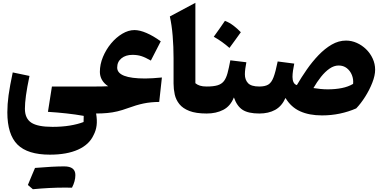

<svg xmlns="http://www.w3.org/2000/svg" viewBox="-20 -823 2775 1392"><path d="M193.8 -272.5Q175.8 -187 168.2 -130.6Q160.6 -74.2 160.6 -34.7Q160.6 35.6 206.8 66.2Q252.9 96.7 360.8 96.7Q428.7 96.7 485.8 87.4Q543 78.1 585.9 61.5L586.9 17.1Q526.4 6.3 461.9 -0.7Q397.5 -7.8 327.6 -12.2L356.4 -195.8H671.9V0H676.8Q685.1 49.3 680.4 86.4Q675.8 123.5 658.7 155.8Q627.4 225.1 546.1 261.7Q464.8 298.3 341.8 298.3Q180.2 298.3 106.7 225.1Q33.2 151.9 33.2 -8.8Q33.2 -66.9 42.2 -133.1Q51.3 -199.2 72.3 -297.9ZM445.8 537.1Q342.3 537.1 218.3 548.8L182.1 518.1Q195.3 486.3 208 455.6Q220.7 424.8 233.9 394.5Q364.7 383.3 445.6 383.3Q526.4 383.3 526.4 446.3Q526.4 490.2 502 537.6Z M955.1 -605Q993.2 -605 1042.5 -583.7Q1091.8 -562.5 1145.5 -523.4L1073.7 -383.8Q1034.2 -406.7 1005.1 -416Q976.1 -425.3 940.4 -425.3Q891.1 -425.3 860.4 -400.1Q829.6 -375 829.6 -333Q829.6 -253.9 1032.7 -253.9Q1058.1 -253.9 1087.9 -255.9Q1117.7 -257.8 1153.8 -261.2L1134.3 -84Q1072.8 -83.5 1021 -72.8Q969.2 -62 905.8 -38.6Q865.7 -23.9 830.8 -15.6Q795.9 -7.3 758.3 -3.7Q720.7 0 671.9 0Q650.4 0 650.4 -38.6V-157.2Q650.4 -195.8 671.9 -195.8Q694.3 -195.8 719.7 -196.3Q745.1 -196.8 764.2 -197.8Q733.9 -217.8 719 -244.4Q704.1 -271 704.1 -301.8Q704.1 -356.9 726.6 -410.6Q749 -464.4 785.6 -508.3Q822.3 -552.2 866.7 -578.6Q911.1 -605 955.1 -605Z M1396.5 -802.7V-219.7Q1410.6 -208 1429.7 -201.9Q1448.7 -195.8 1478.5 -195.8H1479V0H1478.5Q1400.4 0 1352.8 -18.6Q1305.2 -37.1 1280.3 -68.4Q1255.4 -99.6 1246.8 -138.4Q1238.3 -177.2 1238.3 -217.3V-401.4Q1238.3 -483.9 1231.9 -562Q1225.6 -640.1 1211.4 -703.6Z M1610.8 -671.9Q1643.1 -659.7 1671.9 -637.7Q1700.7 -615.7 1726.1 -589.4Q1706.1 -561.5 1685.5 -533Q1665 -504.4 1643.6 -475.6Q1618.7 -497.6 1590.3 -518.1Q1562 -538.6 1529.8 -556.6Q1551.3 -585.9 1571.3 -614.7Q1591.3 -643.6 1610.8 -671.9ZM1479 0Q1468.3 0 1462.9 -8.1Q1457.5 -16.1 1457.5 -38.6V-157.2Q1457.5 -179.7 1462.9 -187.7Q1468.3 -195.8 1479 -195.8Q1527.8 -195.8 1557.1 -204.6Q1586.4 -213.4 1603 -234.6Q1619.6 -255.9 1629.6 -292.7Q1639.6 -329.6 1649.9 -385.7L1766.1 -371.6Q1761.7 -347.7 1758.5 -325.4Q1755.4 -303.2 1755.4 -284.7Q1755.4 -244.6 1778.3 -220.2Q1801.3 -195.8 1859.9 -195.8H1860.4V0H1859.9Q1780.3 0 1739 -26.6Q1697.8 -53.2 1675.8 -116.7Q1650.4 -53.2 1598.6 -26.6Q1546.9 0 1479 0Z M2488.8 -528.8Q2528.8 -528.8 2566.7 -512Q2604.5 -495.1 2634.5 -465.8Q2664.6 -436.5 2682.1 -398.2Q2699.7 -359.9 2699.7 -317.4Q2699.7 -275.9 2679.4 -223.9Q2659.2 -171.9 2627.7 -122.1Q2596.2 -72.3 2562.5 -37.1Q2506.8 -12.7 2444.3 0.5Q2381.8 13.7 2314.5 13.7Q2221.2 13.7 2155.3 -16.4Q2089.4 -46.4 2049.8 -112.8Q2022.9 -52.7 1974.9 -26.4Q1926.8 0 1860.4 0Q1849.6 0 1844.2 -8.1Q1838.9 -16.1 1838.9 -38.6V-157.2Q1838.9 -179.7 1844.2 -187.7Q1849.6 -195.8 1860.4 -195.8Q1901.4 -195.8 1924.8 -209.7Q1948.2 -223.6 1963.1 -262.7Q1978 -301.8 1993.2 -377.4L2113.3 -361.8Q2107.9 -336.4 2104.2 -310.8Q2100.6 -285.2 2100.6 -265.1Q2100.6 -241.7 2108.4 -226.1Q2116.2 -210.4 2132.3 -206.1Q2164.6 -261.7 2204.1 -318.6Q2243.7 -375.5 2289.3 -423.1Q2335 -470.7 2385 -499.8Q2435.1 -528.8 2488.8 -528.8ZM2435.1 -348.1Q2401.9 -348.1 2369.4 -325.7Q2336.9 -303.2 2307.4 -266.1Q2277.8 -229 2252.4 -184.6Q2276.9 -180.7 2303.7 -178Q2330.6 -175.3 2356 -175.3Q2411.6 -175.3 2458 -184.6Q2504.4 -193.8 2540 -214.8Q2543.5 -248.5 2531.2 -279.1Q2519 -309.6 2494.4 -328.9Q2469.7 -348.1 2435.1 -348.1Z"/></svg>

Font: Pinar-DS2-FD ExtraBold
Style: Regular
Weight: 800
Designer: Amin Abedi
Version: Version 3.000